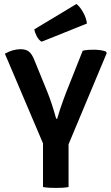

<svg xmlns="http://www.w3.org/2000/svg" viewBox="-20 -937 558 962"><path d="M195.5 -292H323.5V0Q308.5 3 291.2 3.8Q274 4.5 260 4.5Q247.5 4.5 229 3.8Q210.5 3 195.5 0ZM394.5 -683Q408 -686 421.2 -687Q434.5 -688 447.5 -688Q464 -688 480.5 -686Q497 -684 510 -679L515 -671.5L315.5 -195H205.5L4.5 -668Q23.5 -679 43.8 -684.8Q64 -690.5 83.5 -690.5Q110.5 -690.5 125.5 -678Q140.5 -665.5 151.5 -637.5L218 -474.5Q229.5 -446 240.8 -411.2Q252 -376.5 261.5 -342H266.5Q272.5 -364 280.8 -388.8Q289 -413.5 297.5 -436.8Q306 -460 313 -478ZM363 -917Q379.5 -905 396 -876.2Q412.5 -847.5 415.5 -819L188.5 -728Q174.5 -736 164.5 -754.8Q154.5 -773.5 152 -790Z"/></svg>

Font: Signika Negative Light SemiBold
Style: Regular
Weight: 600
Version: Version 2.001